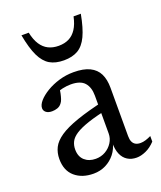

<svg xmlns="http://www.w3.org/2000/svg" viewBox="-130 -764 720 857"><g transform="rotate(-20 230.5 -335.0)"><path d="M326 -281.5 328.5 -241Q265.5 -228 225.5 -214.5Q185.5 -201 163.8 -186.8Q142 -172.5 133.8 -156Q125.5 -139.5 125.5 -119.5Q125.5 -85.5 146 -67.2Q166.5 -49 198.5 -49Q224 -49 244.8 -61Q265.5 -73 278 -92.8Q290.5 -112.5 290.5 -135.5V-315.5Q290.5 -355 271 -377.2Q251.5 -399.5 205.5 -399.5Q188 -399.5 167.2 -395.2Q146.5 -391 127.5 -382L155 -407.5Q153 -392 150 -377.8Q147 -363.5 143.2 -352.2Q139.5 -341 133.5 -334Q125.5 -323.5 113.2 -319.2Q101 -315 87.5 -315Q69.5 -315 59.5 -323Q49.5 -331 49.5 -343Q49.5 -359 65 -376.8Q80.5 -394.5 107 -410.5Q133.5 -426.5 166.8 -436.5Q200 -446.5 236 -446.5Q283.5 -446.5 312.5 -432.2Q341.5 -418 354.8 -391Q368 -364 368 -324.5V-95Q368 -78.5 372.8 -68Q377.5 -57.5 387 -52.2Q396.5 -47 410.5 -47Q422 -47 435 -51Q448 -55 461 -61.5V-35Q440 -12.5 416.2 -2Q392.5 8.5 372 8.5Q347 8.5 328.8 -3Q310.5 -14.5 301 -36.5Q291.5 -58.5 291.5 -90L294.5 -94Q288 -63 269.8 -39.8Q251.5 -16.5 225 -3.2Q198.5 10 167 10Q112.5 10 78.5 -19.2Q44.5 -48.5 44.5 -103.5Q44.5 -133 56.5 -157.2Q68.5 -181.5 99 -202.5Q129.5 -223.5 184.8 -242.8Q240 -262 326 -281.5ZM215.5 -579.5Q243.5 -579.5 264.5 -590Q285.5 -600.5 300 -622.8Q314.5 -645 322 -680.5H356.5Q344.5 -616 327 -579Q309.5 -542 282.5 -526.2Q255.5 -510.5 215.5 -510.5Q175.5 -510.5 148.8 -526.2Q122 -542 104.2 -579Q86.5 -616 74.5 -680.5H109Q116.5 -645 131 -622.8Q145.5 -600.5 166.8 -590Q188 -579.5 215.5 -579.5Z"/></g></svg>

Font: Newsreader 16pt 16pt
Style: Regular
Weight: 400
Version: Version 1.003